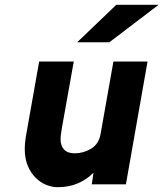

<svg xmlns="http://www.w3.org/2000/svg" viewBox="-20 -767 680 799"><path d="M301 -591 464 -747H640L435 -591ZM369 -48Q341 -20 304 -4Q267 12 219 12Q197 12 173 2.5Q149 -7 129 -26.5Q109 -46 96 -76Q83 -106 83 -148Q83 -159 84 -170.5Q85 -182 87 -195L143 -511H287L238 -237Q234 -214 233 -204Q232 -194 232 -188Q232 -161 246.5 -145Q261 -129 291 -129Q327 -129 359.5 -148.5Q392 -168 399 -212L452 -511H594L504 0H362Z"/></svg>

Font: Overpass Heavy
Style: Italic
Weight: 900
Italic angle: -10°
Designer: Delve Withrington, Dave Bailey
Foundry: Delve Fonts
Version: Version 3.000;DELV;Overpass